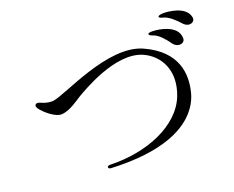

<svg xmlns="http://www.w3.org/2000/svg" viewBox="-97 -904 1195 979"><g transform="rotate(-15 500.0 -414.5)"><path d="M375 -67C823 -85 862 -292 869 -336C883 -425 869 -551 693 -613C516 -674 246 -488 180 -475C152 -470 126 -478 116 -482C105 -485 94 -489 87 -479C84 -474 84 -464 100 -450C115 -435 169 -391 207 -398C251 -406 294 -446 316 -462C343 -480 545 -632 686 -582C768 -553 833 -466 796 -335C754 -188 571 -96 375 -85C372 -85 360 -83 361 -75C362 -67 372 -67 375 -67ZM736 -678C736 -670 751 -667 762 -664C789 -656 821 -624 839 -602C857 -581 880 -582 891 -589C902 -596 905 -607 899 -626C882 -685 786 -688 771 -687C757 -687 737 -686 736 -678ZM809 -750C809 -743 824 -741 835 -739C863 -733 897 -705 917 -686C936 -668 956 -669 967 -677C973 -681 980 -689 975 -705C956 -766 857 -763 843 -762C829 -761 809 -758 809 -750Z"/></g></svg>

Font: Shippori Mincho
Style: Regular
Weight: 400
Designer: Bonji Tadano  Ryoko NISHIZUKA  (kana & ideographs); Frank Grießhammer (Latin, Greek & Cyrillic); Wenlong ZHANG  (bopomof
Foundry: Adobe Systems Incorporated
Version: Version 1.003;PS 1.001;hotconv 16.6.54;makeotf.lib2.5.65590